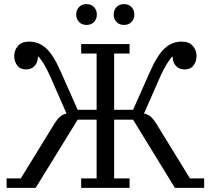

<svg xmlns="http://www.w3.org/2000/svg" viewBox="-20 -912 1023 932"><path d="M12 -46H81L245 -313Q262 -339 275 -348.5Q288 -358 303 -361L222 -545Q208 -576 194 -599.5Q180 -623 167 -637H164Q164 -609 148 -592Q132 -575 106 -575Q78 -575 63.5 -594.5Q49 -614 49 -640Q49 -668 67 -689Q85 -710 121 -710Q168 -710 203.5 -678Q239 -646 274 -566L357 -379H449V-652H374V-698H609V-652H534V-379H626L709 -566Q744 -645 779.5 -677.5Q815 -710 862 -710Q898 -710 916 -689Q934 -668 934 -640Q934 -614 919.5 -594.5Q905 -575 876 -575Q850 -575 834 -592Q818 -609 818 -637H815Q803 -623 788.5 -599.5Q774 -576 760 -545L679 -361Q695 -358 708 -348.5Q721 -339 738 -313L902 -46H971V0H829L626 -331H534V-46H609V0H374V-46H449V-331H357L153 0H12ZM400 -791Q377 -791 363.5 -805.5Q350 -820 350 -840V-843Q350 -863 363.5 -877.5Q377 -892 400 -892Q423 -892 436.5 -877.5Q450 -863 450 -843V-840Q450 -820 436.5 -805.5Q423 -791 400 -791ZM582 -791Q559 -791 545.5 -805.5Q532 -820 532 -840V-843Q532 -863 545.5 -877.5Q559 -892 582 -892Q605 -892 618.5 -877.5Q632 -863 632 -843V-840Q632 -820 618.5 -805.5Q605 -791 582 -791Z"/></svg>

Font: IBM Plex Serif
Style: Regular
Weight: 400
Designer: Mike Abbink, Paul van der Laan, Pieter van Rosmalen
Foundry: Bold Monday
Version: Version 3.001